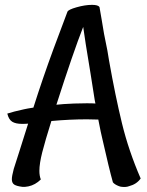

<svg xmlns="http://www.w3.org/2000/svg" viewBox="-20 -680 599 783"><path d="M28.3 50.8Q28.3 38.1 36.1 8.8L58.6 -61.5L94.7 -175.8Q85.9 -174.8 70.3 -174.8Q43.9 -174.8 29.8 -183.6Q15.6 -192.4 9.8 -216.8Q33.2 -224.6 78.1 -234.4Q90.8 -237.3 116.2 -241.2Q154.3 -361.3 198.2 -480.5L254.9 -631.8Q257.8 -640.6 292.5 -650.4Q327.1 -660.2 355.5 -660.2Q379.9 -660.2 385.7 -651.4L394.5 -600.6L404.3 -542L418 -473.6L424.8 -432.6Q450.2 -289.1 477.5 -176.8Q504.9 -64.5 553.7 47.9Q537.1 71.3 506.8 79.1Q494.1 84 477.5 82Q472.7 82 464.8 79.1Q447.3 72.3 440.4 63.5Q424.8 7.8 397.5 -113.3Q392.6 -131.8 380.9 -192.4L334 -193.4Q264.6 -193.4 189.5 -186.5Q164.1 -105.5 152.3 -59.1Q140.6 -12.7 140.6 16.6Q140.6 37.1 146.5 51.8Q124 74.2 95.7 80.1Q81.1 83 71.3 82Q47.9 79.1 38.1 72.8Q28.3 66.4 28.3 50.8ZM282.2 -257.8 334 -258.8Q359.4 -258.8 369.1 -257.8L366.2 -272.5L349.6 -377.9Q325.2 -524.4 319.3 -570.3Q279.3 -468.8 210 -252.9Q235.4 -255.9 282.2 -257.8Z"/></svg>

Font: BKP Parklife Text
Style: Regular
Weight: 400
Designer: Font Diner, Inc.; LA MECHKY PLUS GmbH
Foundry: Font Diner, Inc.; LA MECHKY PLUS GmbH
Version: Version 1.007